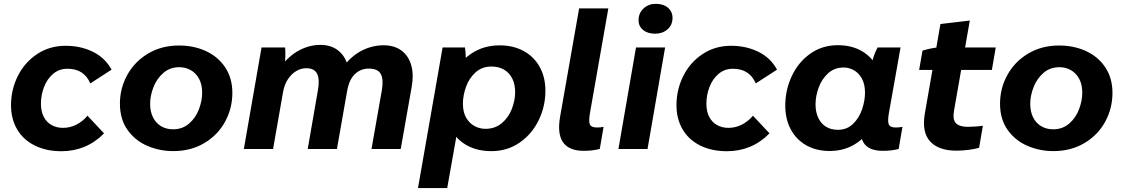

<svg xmlns="http://www.w3.org/2000/svg" viewBox="-20 -763 5753 983"><path d="M36.4 -224.8Q36.4 -303.8 71.1 -373.6Q105.8 -443.4 169.8 -486Q233.8 -528.6 316.2 -528.6Q393 -528.6 455.7 -497.8Q518.4 -467 551.2 -406.4L442.4 -336Q426.4 -373.2 397.4 -392.1Q368.4 -411 325.2 -411Q282.8 -411 252.1 -385Q221.4 -359 205.5 -317.9Q189.6 -276.8 189.6 -231.2Q189.6 -192.4 204 -164.8Q218.4 -137.2 244 -122.8Q269.6 -108.4 302.2 -108.4Q339 -108.4 371.4 -125Q403.8 -141.6 428 -170.6L512.6 -80.2Q468 -34.6 413.1 -11.7Q358.2 11.2 294.4 11.2Q217 11.2 158.3 -17.8Q99.6 -46.8 68 -100.3Q36.4 -153.8 36.4 -224.8Z M594 -232.4Q594 -311.2 631.7 -379.5Q669.4 -447.8 738.3 -488.9Q807.2 -530 896.4 -530Q974 -530 1036.3 -500.5Q1098.6 -471 1134.1 -416.3Q1169.6 -361.6 1169.6 -287.6Q1169.6 -208.6 1132.4 -140.1Q1095.2 -71.6 1026.1 -30.5Q957 10.6 866.6 10.6Q798.2 10.6 735.9 -15.6Q673.6 -41.8 633.8 -96.6Q594 -151.4 594 -232.4ZM1015 -288.8Q1015 -330.4 999.2 -359.6Q983.4 -388.8 956.7 -403.9Q930 -419 897.8 -419Q850.2 -419 816.3 -389.6Q782.4 -360.2 765.5 -316.3Q748.6 -272.4 748.6 -231.2Q748.6 -192 763 -162.8Q777.4 -133.6 804.1 -117.3Q830.8 -101 866.2 -101Q913.8 -101 947.7 -130.1Q981.6 -159.2 998.3 -203.1Q1015 -247 1015 -288.8Z M1319 -520H1439.8Q1441.6 -499 1440.8 -473.4Q1440 -447.8 1437.2 -419.8L1419.6 -424.8Q1462 -479.6 1513.8 -506.4Q1565.6 -533.2 1620.6 -533.2Q1673 -533.2 1708.8 -506.5Q1744.6 -479.8 1758.7 -432.4Q1772.8 -385 1762 -324.2L1705 0H1555.4L1607.8 -302Q1617.6 -356.8 1603.5 -385.3Q1589.4 -413.8 1547.6 -413.8Q1522 -413.8 1497.6 -399.8Q1473.2 -385.8 1454.3 -357.8Q1435.4 -329.8 1428.6 -288.4L1378 0H1228.4ZM1867.8 -411.8Q1826 -411.8 1796.5 -383.2Q1767 -354.6 1757.2 -296.4L1735.4 -418.4Q1777.8 -476 1831.8 -503.6Q1885.8 -531.2 1943.6 -531.2Q1999.6 -531.2 2036 -503.7Q2072.4 -476.2 2085.7 -428.2Q2099 -380.2 2087.8 -318.6L2031.6 0H1882L1934.8 -300Q1944.6 -355.2 1929.9 -383.5Q1915.2 -411.8 1867.8 -411.8Z M2246 -520H2360.6Q2363.6 -502.2 2364.7 -468.4Q2365.8 -434.6 2362.8 -416L2304.6 -102H2323.2L2269.6 200H2120ZM2261.8 -218.6Q2261.8 -302.4 2295.6 -373.8Q2329.4 -445.2 2392.2 -488Q2455 -530.8 2538.2 -530.8Q2608 -530.8 2661.1 -501.8Q2714.2 -472.8 2743.3 -420Q2772.4 -367.2 2772.4 -298.6Q2772.4 -219 2738.1 -147.9Q2703.8 -76.8 2640.6 -33Q2577.4 10.8 2495.8 10.8Q2424 10.8 2371 -18.5Q2318 -47.8 2289.9 -100.1Q2261.8 -152.4 2261.8 -218.6ZM2617.4 -292Q2617.4 -331.6 2602.6 -361.1Q2587.8 -390.6 2560.5 -406.5Q2533.2 -422.4 2496.2 -422.4Q2447.6 -422.4 2414.5 -392.3Q2381.4 -362.2 2365.7 -317.9Q2350 -273.6 2350 -232.4Q2350 -187.6 2367.5 -158.8Q2385 -130 2411.1 -116.7Q2437.2 -103.4 2465.4 -103.4Q2515 -103.4 2549.5 -132.8Q2584 -162.2 2600.7 -205.8Q2617.4 -249.4 2617.4 -292Z M2848 -167.8 2945 -720H3094.6L3000.2 -182.8Q2993 -141 3000.3 -125.6Q3007.6 -110.2 3036.8 -110.2Q3054.4 -110.2 3070.2 -113.6L3050.8 -0.6Q3014.8 9.2 2968.8 9.2Q2892.6 9.2 2862.3 -35Q2832 -79.2 2848 -167.8Z M3236.2 -520H3385.2L3295.2 0H3146.2ZM3249.2 -659.4Q3249.2 -695.6 3274.7 -719.5Q3300.2 -743.4 3337.8 -743.4Q3376.6 -743.4 3399.9 -723.2Q3423.2 -703 3423.2 -672Q3423.2 -635.2 3397.6 -612.8Q3372 -590.4 3333.8 -590.4Q3295.6 -590.4 3272.4 -609.7Q3249.2 -629 3249.2 -659.4Z M3443.4 -224.8Q3443.4 -303.8 3478.1 -373.6Q3512.8 -443.4 3576.8 -486Q3640.8 -528.6 3723.2 -528.6Q3800 -528.6 3862.7 -497.8Q3925.4 -467 3958.2 -406.4L3849.4 -336Q3833.4 -373.2 3804.4 -392.1Q3775.4 -411 3732.2 -411Q3689.8 -411 3659.1 -385Q3628.4 -359 3612.5 -317.9Q3596.6 -276.8 3596.6 -231.2Q3596.6 -192.4 3611 -164.8Q3625.4 -137.2 3651 -122.8Q3676.6 -108.4 3709.2 -108.4Q3746 -108.4 3778.4 -125Q3810.8 -141.6 3835 -170.6L3919.6 -80.2Q3875 -34.6 3820.1 -11.7Q3765.2 11.2 3701.4 11.2Q3624 11.2 3565.3 -17.8Q3506.6 -46.8 3475 -100.3Q3443.4 -153.8 3443.4 -224.8Z M4390.2 -166.6 4409.4 -165.2 4441.2 -430.8Q4443.4 -438.8 4446.2 -450.2Q4456.2 -489 4473.2 -520H4590.6L4530.8 -182.8Q4523.6 -141.4 4530.6 -125.8Q4537.6 -110.2 4565.2 -110.2Q4584.6 -110.2 4600.4 -113.6L4581 -0.2Q4545 9.2 4499.8 9.2Q4425 9.2 4400.1 -34.6Q4375.2 -78.4 4390.2 -166.6ZM4496.8 -302.2Q4496.8 -219 4463.6 -147.3Q4430.4 -75.6 4369.4 -32.8Q4308.4 10 4227.6 10Q4159.6 10 4108.1 -19Q4056.6 -48 4028.5 -100.8Q4000.4 -153.6 4000.4 -222.2Q4000.4 -301.8 4033.5 -372.9Q4066.6 -444 4127.9 -487.8Q4189.2 -531.6 4269.4 -531.6Q4339.4 -531.6 4390.9 -502.3Q4442.4 -473 4469.6 -420.7Q4496.8 -368.4 4496.8 -302.2ZM4155.4 -228.8Q4155.4 -189.2 4169.3 -159.7Q4183.2 -130.2 4208.8 -114.3Q4234.4 -98.4 4269.6 -98.4Q4315.8 -98.4 4347.1 -128.5Q4378.4 -158.6 4393.5 -202.9Q4408.6 -247.2 4408.6 -288.4Q4408.6 -333.2 4392 -362Q4375.4 -390.8 4350.5 -404.1Q4325.6 -417.4 4299.8 -417.4Q4252.4 -417.4 4219.9 -388Q4187.4 -358.6 4171.4 -314.8Q4155.4 -271 4155.4 -228.8Z M4715 -181.8 4794.8 -640 4945.2 -657.8 4864.8 -199Q4856 -150.2 4874.5 -131.9Q4893 -113.6 4934.8 -113.6Q4952.4 -113.6 4975 -115.2Q4997.6 -116.8 5012.2 -119.2L4992.8 -6.4Q4970.4 0.4 4938.1 4.4Q4905.8 8.4 4877 8.4Q4785.4 8.4 4742 -39Q4698.6 -86.4 4715 -181.8ZM4789 -520H5078L5058.2 -405H4685.8L4703 -504Q4724.6 -510.4 4747.8 -515.2Q4771 -520 4789 -520Z M5100 -232.4Q5100 -311.2 5137.7 -379.5Q5175.4 -447.8 5244.3 -488.9Q5313.2 -530 5402.4 -530Q5480 -530 5542.3 -500.5Q5604.6 -471 5640.1 -416.3Q5675.6 -361.6 5675.6 -287.6Q5675.6 -208.6 5638.4 -140.1Q5601.2 -71.6 5532.1 -30.5Q5463 10.6 5372.6 10.6Q5304.2 10.6 5241.9 -15.6Q5179.6 -41.8 5139.8 -96.6Q5100 -151.4 5100 -232.4ZM5521 -288.8Q5521 -330.4 5505.2 -359.6Q5489.4 -388.8 5462.7 -403.9Q5436 -419 5403.8 -419Q5356.2 -419 5322.3 -389.6Q5288.4 -360.2 5271.5 -316.3Q5254.6 -272.4 5254.6 -231.2Q5254.6 -192 5269 -162.8Q5283.4 -133.6 5310.1 -117.3Q5336.8 -101 5372.2 -101Q5419.8 -101 5453.7 -130.1Q5487.6 -159.2 5504.3 -203.1Q5521 -247 5521 -288.8Z"/></svg>

Font: Fixel Italic Variable Display Thin
Style: Italic
Weight: 100
Italic angle: -10°
Designer: AlfaBravo + MacPaw
Foundry: Kyrylo Tkachov, Marchela Mozhyna, Serhii Makarenko, Maria Weinstein, Zakhar Kryvoshyya
Version: Version 1.210;Glyphs 3.2 (3217)